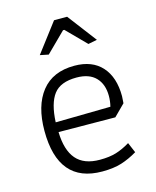

<svg xmlns="http://www.w3.org/2000/svg" viewBox="-107 -768 690 851"><g transform="rotate(-15 237.5 -342.5)"><path d="M122 -561 223 -694H283L384 -561L343 -553L256 -641H250L161 -553ZM55 -231Q55 -346 106.5 -411Q158 -476 257 -476Q339 -476 383 -427Q427 -378 427 -291Q427 -281 425 -259L374 -208L114 -210Q116 -127 151.5 -85.5Q187 -44 260 -44Q304 -44 335 -53.5Q366 -63 399 -83L419 -36Q382 -14 345.5 -2.5Q309 9 257 9Q55 9 55 -231ZM365 -259Q371 -283 371 -307Q371 -361 341 -392Q311 -423 253 -423Q179 -423 148 -382Q117 -341 113 -255Z"/></g></svg>

Font: Athiti
Style: Regular
Weight: 400
Designer: CadsonDemak Team
Foundry: CadsonDemak
Version: Version 1.033